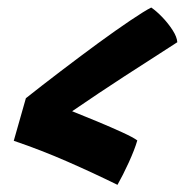

<svg xmlns="http://www.w3.org/2000/svg" viewBox="-20 -588 503 523"><path d="M392 -567.5Q406.5 -557.5 422.5 -540.8Q438.5 -524 450.2 -505.8Q462 -487.5 463 -473Q384 -422.5 317.5 -379.2Q251 -336 176.5 -285Q208 -272.5 245.2 -257Q282.5 -241.5 313 -227.5Q343.5 -213.5 354 -205.5Q347 -181 330.8 -145.5Q314.5 -110 300 -84.5Q234 -117 163.2 -148Q92.5 -179 17.5 -204.5L50.5 -320.5Q94 -355 145.5 -394.2Q197 -433.5 246.5 -469.8Q296 -506 335 -532.2Q374 -558.5 392 -567.5Z"/></svg>

Font: Grandstander
Style: Bold Italic
Weight: 700
Italic angle: -15°
Designer: Tyler Finck
Foundry: Etcetera Type Co
Version: Version 1.200; ttfautohint (v1.8.3)